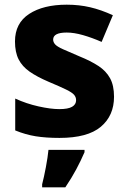

<svg xmlns="http://www.w3.org/2000/svg" viewBox="-20 -579 546 820"><path d="M467 -166Q467 -85 410.5 -37.5Q354 10 234 10Q176 10 132.5 3Q89 -4 45 -22V-158Q93 -136 145 -124.5Q197 -113 233 -113Q271 -113 288 -123Q305 -133 305 -151Q305 -164 296.5 -174Q288 -184 262.5 -196.5Q237 -209 187 -230Q138 -251 106.5 -273Q75 -295 59.5 -325.5Q44 -356 44 -402Q44 -480 104.5 -519.5Q165 -559 265 -559Q318 -559 365 -548Q412 -537 462 -514L414 -400Q373 -418 334.5 -429Q296 -440 265 -440Q207 -440 207 -410Q207 -399 215.5 -389.5Q224 -380 248.5 -369Q273 -358 320 -338Q367 -319 400 -297.5Q433 -276 450 -245Q467 -214 467 -166ZM341 71Q325 108 305.5 144.5Q286 181 259 221H160V208Q168 177 176 134.5Q184 92 187 61H341Z"/></svg>

Font: Noto Sans Sinhala UI ExtraBold
Style: Regular
Weight: 800
Designer: Jelle Bosma - Monotype Design Team
Foundry: Monotype Imaging Inc.
Version: Version 2.006; ttfautohint (v1.8.4.7-5d5b)